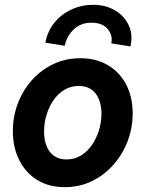

<svg xmlns="http://www.w3.org/2000/svg" viewBox="-20 -774 607 802"><path d="M250.5 7.8Q183.6 7.8 135 -22.5Q86.4 -52.7 60.1 -105.7Q33.7 -158.7 33.7 -226.6Q33.7 -286.6 54.4 -341.6Q75.2 -396.5 113 -439Q150.9 -481.4 202.4 -506.1Q253.9 -530.8 315.4 -530.8Q382.3 -530.8 431.6 -501.2Q481 -471.7 507.6 -419.7Q534.2 -367.7 534.2 -299.8Q534.2 -239.7 513.2 -184.6Q492.2 -129.4 453.9 -85.9Q415.5 -42.5 363.8 -17.3Q312 7.8 250.5 7.8ZM257.8 -107.9Q291.5 -107.9 318.4 -124.5Q345.2 -141.1 364.3 -168.9Q383.3 -196.8 393.6 -230.7Q403.8 -264.6 403.8 -298.8Q403.8 -334 392.8 -360.4Q381.8 -386.7 360.8 -400.9Q339.8 -415 309.1 -415Q275.4 -415 248.3 -398.4Q221.2 -381.8 202.6 -354.2Q184.1 -326.7 174.1 -293Q164.1 -259.3 164.1 -225.1Q164.1 -189.9 174.8 -163.3Q185.5 -136.7 206.5 -122.3Q227.5 -107.9 257.8 -107.9ZM524.9 -580.1 444.8 -592.8Q452.1 -625 430.4 -652.1Q408.7 -679.2 361.3 -679.2Q317.4 -679.2 287.8 -650.9Q258.3 -622.6 250.5 -583L169.4 -595.7Q178.7 -644.5 207.8 -679.9Q236.8 -715.3 279.1 -734.6Q321.3 -753.9 369.1 -753.9Q420.9 -753.9 460 -731Q499 -708 517.6 -668.7Q536.1 -629.4 524.9 -580.1Z"/></svg>

Font: Reddit Sans
Style: Bold Italic
Weight: 700
Italic angle: -11.25°
Designer: Stephen Hutchings
Version: Version 1.013